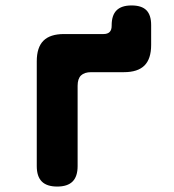

<svg xmlns="http://www.w3.org/2000/svg" viewBox="-20 -675 640 705"><path d="M190 10Q152 10 133.5 -8.5Q115 -27 115 -65V-450Q115 -501 139.5 -525.5Q164 -550 215 -550H360Q375 -550 382.5 -557.5Q390 -565 390 -580V-582Q390 -619 408 -637Q426 -655 463 -655Q500 -655 517.5 -637.5Q535 -620 535 -583V-510Q535 -459 510.5 -434.5Q486 -410 435 -410H315Q290 -410 277.5 -398Q265 -386 265 -360V-65Q265 -27 246.5 -8.5Q228 10 190 10Z"/></svg>

Font: Maple Mono NL ExtraBold
Style: Regular
Weight: 800
Monospace: yes
Designer: subframe7536
Version: Version 7.000